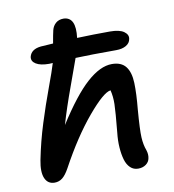

<svg xmlns="http://www.w3.org/2000/svg" viewBox="-85 -835 836 921"><g transform="rotate(-10 333.0 -374.5)"><path d="M107.9 7.8Q74.7 7.8 61.3 -22.9Q47.9 -53.7 59.1 -110.8Q76.7 -199.2 103.3 -283.4Q129.9 -367.7 158.7 -445.3Q187.5 -522.9 198.2 -559.1Q194.3 -559.1 189 -558.6Q183.6 -558.1 181.2 -558.1Q138.2 -558.1 116.5 -571.8Q94.7 -585.4 99.1 -606.9Q107.9 -642.1 155.8 -647Q166 -647.5 186 -648.9Q206.1 -650.4 215.8 -650.9Q223.1 -693.8 228 -713.9Q232.9 -733.9 247.6 -746.8Q262.2 -759.8 286.1 -759.8Q346.7 -757.8 334 -657.2Q413.6 -660.2 494.1 -660.2Q541 -660.2 562.3 -644.8Q583.5 -629.4 579.1 -608.9Q576.2 -589.4 557.1 -578.1Q538.1 -566.9 508.8 -566.9Q383.3 -566.9 310.1 -564Q304.2 -545.9 264.4 -437.3Q224.6 -328.6 204.1 -255.9Q287.6 -387.2 353.3 -446Q418.9 -504.9 476.1 -504.9Q521.5 -504.9 543.2 -477.3Q564.9 -449.7 566.7 -397Q568.4 -344.2 561 -268.1Q553.2 -169.9 555.2 -133.5Q557.1 -97.2 567.9 -68.8Q574.7 -47.9 570.8 -29.8Q567.9 -11.7 552.2 -0.2Q536.6 11.2 514.2 11.2Q491.7 11.2 476.1 -3.7Q460.4 -18.6 452.9 -44.2Q445.3 -69.8 442.9 -104Q440.4 -138.2 444.8 -176.8Q454.6 -276.9 455.3 -313.7Q456.1 -350.6 448.2 -381.8Q413.6 -377.9 335 -284.4Q256.3 -190.9 179.2 -48.8Q162.6 -18.6 146 -5.4Q129.4 7.8 107.9 7.8Z"/></g></svg>

Font: Shantell Sans Normal
Style: Italic
Weight: 500
Italic angle: -11.31°
Designer: Stephen Nixon, Anya Danilova, Shantell Martin
Foundry: Arrow Type
Version: Version 1.006;[559af2be0]